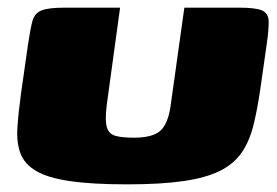

<svg xmlns="http://www.w3.org/2000/svg" viewBox="-20 -480 724 502"><path d="M661 -250Q653 -194 642.5 -152Q632 -110 611.5 -80.5Q591 -51 554.5 -33Q518 -15 459.5 -6.5Q401 2 312 2Q220 2 162.5 -6.5Q105 -15 74.5 -33Q44 -51 33.5 -79Q23 -107 25.5 -146Q28 -185 35 -236L53 -362Q59 -403 64.5 -424Q70 -445 88 -452.5Q106 -460 149 -460H294L259 -205Q254 -165 259.5 -147Q265 -129 283 -124.5Q301 -120 330 -120Q378 -120 398.5 -137.5Q419 -155 426 -203L462 -460H605Q649 -460 665.5 -452.5Q682 -445 682.5 -424Q683 -403 677 -362Z"/></svg>

Font: Genos Black
Style: Italic
Weight: 900
Italic angle: -8°
Version: Version 1.010